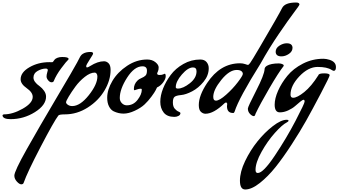

<svg xmlns="http://www.w3.org/2000/svg" viewBox="-70 -872 2690 1526"><path d="M-50 47Q-50 39 -39 37Q31 37 110.5 -8Q190 -53 190 -102Q190 -138 142 -171.5Q94 -205 94 -242Q94 -297 164 -337.5Q234 -378 323 -378Q339 -378 344 -377.5Q349 -377 353.5 -383.5Q358 -390 364 -398Q370 -406 386 -412.5Q402 -419 424 -419Q475 -419 475 -404Q475 -401 474 -399Q458 -385 417 -330Q376 -275 357 -227Q353 -218 339.5 -218Q326 -218 313 -233.5Q300 -249 300 -263.5Q300 -278 305 -294.5Q310 -311 310 -314Q310 -327 294 -327Q263 -327 229.5 -308.5Q196 -290 196 -255Q196 -221 246 -186Q265 -172 280.5 -150Q296 -128 296 -104Q296 -36 207 19.5Q118 75 14 75Q-45 75 -50 47Z M446 37Q401 37 394 46Q360 90 253.5 294Q147 498 118 581Q114 593 99 593Q84 593 64 571Q44 549 44 524Q44 489 144 311.5Q244 134 381.5 -98Q519 -330 542.5 -374.5Q566 -419 567 -421.5Q568 -424 574 -431.5Q580 -439 588 -444Q611 -459 649 -459Q670 -459 670 -446Q670 -440 642.5 -398Q615 -356 615 -346Q615 -336 622 -336Q629 -336 648 -348Q707 -385 757 -385Q777 -385 793 -369Q809 -353 809 -316Q809 -235 761 -153.5Q713 -72 627.5 -17.5Q542 37 446 37ZM704 -264Q704 -278 698 -286.5Q692 -295 683 -295Q647 -295 604 -261Q561 -227 529.5 -184Q498 -141 476.5 -105Q455 -69 455 -59Q455 -49 469.5 -39Q484 -29 504 -29Q567 -29 635.5 -115Q704 -201 704 -264Z M834 13Q811 2 796.5 -26Q782 -54 782 -95Q782 -159 823.5 -229Q865 -299 940.5 -349Q1016 -399 1100 -399Q1139 -399 1165 -378Q1191 -357 1191 -336.5Q1191 -316 1185 -304Q1179 -292 1179 -288Q1179 -276 1198 -276Q1217 -276 1227 -281Q1237 -286 1239 -286Q1247 -286 1247 -265.5Q1247 -245 1227 -217.5Q1207 -190 1178 -177Q1174 -169 1167 -154.5Q1160 -140 1134 -104.5Q1108 -69 1078.5 -41.5Q1049 -14 1000.5 8.5Q952 31 912 31Q872 31 834 13ZM1057 -159Q1057 -167 1048 -167Q1035 -167 1018.5 -161Q1002 -155 1000 -155Q994 -155 994 -164Q994 -203 1022 -231Q1033 -243 1054 -251.5Q1075 -260 1086.5 -271.5Q1098 -283 1098 -311Q1098 -345 1062 -345Q998 -345 940 -254.5Q882 -164 882 -93Q882 -69 898.5 -52Q915 -35 938 -35Q990 -35 1023.5 -78.5Q1057 -122 1057 -159Z M1316 57Q1258 57 1231 22.5Q1204 -12 1204 -62.5Q1204 -113 1226 -168.5Q1248 -224 1286.5 -276Q1325 -328 1387.5 -363.5Q1450 -399 1522 -399Q1555 -399 1572 -378.5Q1589 -358 1589 -330Q1589 -272 1548 -222Q1507 -172 1457 -146Q1407 -120 1368.5 -116.5Q1330 -113 1317 -102Q1304 -91 1304 -58Q1304 -25 1319 -8Q1334 9 1349 15Q1364 21 1364 27Q1364 41 1349 49Q1334 57 1316 57ZM1492 -305Q1492 -336 1464 -336Q1424 -336 1375.5 -280Q1327 -224 1327 -179Q1327 -168 1344 -168Q1385 -168 1438.5 -210Q1492 -252 1492 -305Z M1811 -316Q1753 -316 1689 -237Q1625 -158 1625 -102Q1625 -72 1646 -72Q1674 -72 1727 -119Q1780 -166 1820 -218.5Q1860 -271 1860 -284.5Q1860 -298 1848 -307Q1836 -316 1811 -316ZM1784 26H1782Q1734 26 1734 -28L1736 -48L1729 -58Q1723 -58 1714 -51Q1628 32 1563 32Q1543 32 1526.5 16.5Q1510 1 1510 -37Q1510 -113 1576 -212Q1680 -369 1838 -369Q1860 -369 1878.5 -362.5Q1897 -356 1901.5 -356Q1906 -356 1918 -371.5Q1930 -387 1995 -498Q2146 -755 2172 -808Q2194 -852 2283 -852Q2310 -852 2310 -836Q2310 -830 2267.5 -774Q2225 -718 2146.5 -603Q2068 -488 2001 -367Q1828 -91 1795 14Q1791 26 1784 26Z M1948 51Q1934 51 1917 33.5Q1900 16 1900 -9Q1900 -23 1965.5 -150.5Q2031 -278 2033 -323Q2033 -337 2051 -349Q2083 -368 2146 -368Q2158 -368 2171.5 -363.5Q2185 -359 2185 -351Q2185 -347 2182 -344Q2144 -296 2071 -171Q1998 -46 1961 32Q1956 51 1948 51ZM2167 -424Q2123 -424 2121 -459V-460Q2121 -490 2150.5 -509Q2180 -528 2209 -528Q2253 -528 2255 -493Q2255 -463 2226 -443.5Q2197 -424 2167 -424Z M1979 503Q2022 503 2114.5 364.5Q2207 226 2279 88Q2351 -50 2351 -64.5Q2351 -79 2343 -79Q2335 -79 2316 -63.5Q2297 -48 2275.5 -29Q2254 -10 2220.5 5.5Q2187 21 2154 21Q2113 21 2113 -40Q2113 -89 2140 -150.5Q2167 -212 2214 -269.5Q2261 -327 2337 -366Q2413 -405 2500 -405Q2522 -405 2548 -397Q2600 -381 2600 -339Q2600 -309 2583 -309Q2578 -309 2566 -316Q2530 -340 2455 -340Q2380 -340 2309.5 -265.5Q2239 -191 2239 -120Q2239 -95 2260 -95Q2292 -95 2348.5 -140.5Q2405 -186 2461 -275Q2464 -289 2507 -289Q2550 -289 2550 -274Q2550 -263 2480.5 -130.5Q2411 2 2363 87.5Q2315 173 2247.5 277Q2180 381 2120 456Q2060 531 1995 582.5Q1930 634 1879 634Q1837 634 1837 564Q1837 494 1878 408.5Q1919 323 1976.5 251.5Q2034 180 2099 130Q2164 80 2208 80H2211Q2223 80 2223 87Q2223 94 2211 100Q2173 119 2114.5 184.5Q2056 250 2008.5 335Q1961 420 1961 478V479Q1961 503 1979 503Z"/></svg>

Font: Condiment
Style: Regular
Weight: 400
Designer: Angel Koziupa, Alejandro Paul
Foundry: Angel Koziupa, Alejandro Paul
Version: Version 1.001